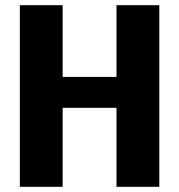

<svg xmlns="http://www.w3.org/2000/svg" viewBox="-20 -720 690 740"><path d="M56.5 0V-700H221.5V-423.5H429V-700H594V0H429V-304.5H221.5V0Z"/></svg>

Font: Trispace Thin
Style: Bold
Weight: 700
Version: Version 1.210